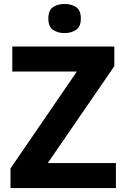

<svg xmlns="http://www.w3.org/2000/svg" viewBox="-20 -949 636 969"><path d="M565 0H33V-99L368 -588H42V-714H557V-615L221 -126H565ZM306 -929Q339 -929 363.5 -913.5Q388 -898 388 -855Q388 -814 363.5 -798Q339 -782 306 -782Q272 -782 248 -798Q224 -814 224 -855Q224 -898 248 -913.5Q272 -929 306 -929Z"/></svg>

Font: Noto Sans Georgian Bold
Style: Regular
Weight: 700
Designer: Monotype Design Team, Akaki Razmadze
Foundry: Google LLC
Version: Version 2.005; ttfautohint (v1.8.4.7-5d5b)